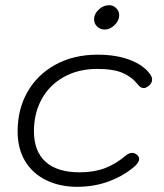

<svg xmlns="http://www.w3.org/2000/svg" viewBox="-20 -711 634 741"><path d="M48 -204Q48 -290 86.5 -357Q125 -424 195 -462Q265 -500 356 -500Q432 -500 486 -478Q540 -456 563 -419Q567 -412 567 -404Q567 -389 552 -378Q542 -371 535 -371Q522 -371 511 -386Q489 -414 453.5 -429.5Q418 -445 355 -445Q282 -445 226.5 -414Q171 -383 141 -328.5Q111 -274 111 -205Q111 -127 156 -86.5Q201 -46 287 -46Q342 -46 383.5 -61.5Q425 -77 462 -108Q477 -121 490 -121Q500 -121 508 -114Q517 -107 517 -97Q517 -86 502 -71Q459 -33 401.5 -11.5Q344 10 278 10Q211 10 158.5 -15.5Q106 -41 77 -89Q48 -137 48 -204ZM343 -637Q343 -657 361 -674Q379 -691 401 -691Q417 -691 428.5 -679.5Q440 -668 440 -652Q440 -632 422.5 -614.5Q405 -597 384 -597Q367 -597 355 -608.5Q343 -620 343 -637Z"/></svg>

Font: Kodchasan Light
Style: Italic
Weight: 300
Italic angle: -10°
Version: Version 1.000; ttfautohint (v1.6)